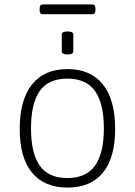

<svg xmlns="http://www.w3.org/2000/svg" viewBox="-20 -841 609 867"><path d="M285 6Q180 6 124.5 -61.5Q69 -129 69 -259Q69 -390 124.5 -459.5Q180 -529 285 -529Q389 -529 444.5 -460Q500 -391 500 -259Q500 -129 445 -61.5Q390 6 285 6ZM284 -37Q369 -37 409 -93Q449 -149 449 -261Q449 -374 409 -430Q369 -486 284 -486Q199 -486 159.5 -430Q120 -374 120 -261Q120 -149 159.5 -93Q199 -37 284 -37ZM285 -595Q259 -595 259 -609V-685Q259 -699 285 -699Q311 -699 311 -685V-609Q311 -595 285 -595ZM173 -777Q159 -777 159 -795V-803Q159 -821 173 -821H397Q411 -821 411 -803V-795Q411 -777 397 -777Z"/></svg>

Font: Asap ExtraLight
Style: Regular
Weight: 200
Designer: Pablo Cosgaya
Foundry: Omnibus-Type
Version: Version 3.001; ttfautohint (v1.8.4.7-5d5b)